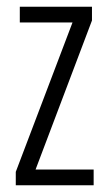

<svg xmlns="http://www.w3.org/2000/svg" viewBox="-20 -552 321 572"><path d="M259 0H27V-40L196 -485H39V-532H254V-491L86 -47H259Z"/></svg>

Font: Noto Sans Tamil ExtraCondensed Light
Style: Regular
Weight: 300
Width: 2
Designer: Jelle Bosma - Monotype Design Team
Foundry: Monotype Imaging Inc.
Version: Version 2.004; ttfautohint (v1.8.4.7-5d5b)